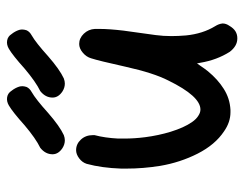

<svg xmlns="http://www.w3.org/2000/svg" viewBox="-95 -586 699 549"><g transform="rotate(-90 254.5 -311.5)"><path d="M389.6 -635.7Q401.4 -642.6 413.1 -640.6Q424.8 -638.7 431.6 -627.9Q439.5 -618.2 443.4 -606.4Q446.3 -596.7 442.4 -585Q438.5 -576.2 427.7 -570.3Q407.2 -558.6 368.2 -523.4Q330.1 -490.2 304.7 -478.5Q296.9 -475.6 290 -475.6Q278.3 -475.6 267.6 -482.4Q250 -494.1 250 -510.7Q250 -531.2 268.6 -545.9Q294.9 -558.6 333 -590.8Q371.1 -625 389.6 -635.7ZM227.5 -635.7Q239.3 -642.6 251 -640.6Q262.7 -638.7 269.5 -627.9Q277.3 -618.2 281.2 -606.4Q284.2 -596.7 280.3 -585Q276.4 -576.2 265.6 -570.3Q245.1 -558.6 206.1 -523.4Q168 -490.2 142.6 -478.5Q134.8 -475.6 127.9 -475.6Q116.2 -475.6 105.5 -482.4Q87.9 -494.1 87.9 -510.7Q87.9 -531.2 106.4 -545.9Q132.8 -558.6 170.9 -590.8Q209 -625 227.5 -635.7ZM60.5 -413.1Q64.5 -425.8 76.2 -434.6Q87.9 -443.4 99.6 -443.4Q117.2 -443.4 129.9 -429.7Q142.6 -416 142.6 -395.5Q142.6 -392.6 142.6 -390.6Q134.8 -361.3 132.8 -323.2Q132.8 -314.5 132.8 -305.7Q132.8 -276.4 136.7 -246.1Q141.6 -208 152.3 -172.9Q164.1 -134.8 179.7 -112.3Q188.5 -99.6 198.2 -93.8Q207 -87.9 215.8 -87.9Q253.9 -87.9 298.8 -179.7Q320.3 -221.7 337.9 -300.8Q355.5 -379.9 362.3 -400.4Q366.2 -414.1 378.4 -424.3Q390.6 -434.6 403.3 -434.6Q419.9 -434.6 432.6 -421.4Q445.3 -408.2 446.3 -389.6Q446.3 -383.8 446.3 -377Q446.3 -348.6 441.4 -307.6Q434.6 -255.9 428.7 -215.8Q425.8 -194.3 425.8 -170.9Q425.8 -151.4 427.7 -128.9Q432.6 -81.1 454.1 -45.9Q460.9 -35.2 461.9 -24.4Q461.9 -14.6 455.1 -4.9Q448.2 6.8 439.5 12.2Q430.7 17.6 419.9 17.6H418.9Q397.5 17.6 380.9 -3.9Q357.4 -41 349.6 -87.9L347.7 -97.7L340.8 -87.9Q333 -76.2 325.2 -66.4Q301.8 -38.1 275.4 -21.5Q261.7 -12.7 246.6 -7.8Q231.4 -2.9 214.8 -2Q211.9 -2 208 -2Q179.7 -2 153.3 -20.5Q115.2 -45.9 89.8 -95.7Q64.5 -145.5 54.7 -203.1Q46.9 -252 46.9 -299.8Q46.9 -306.6 46.9 -314.5Q48.8 -370.1 60.5 -413.1Z"/></g></svg>

Font: sage sans
Style: Regular
Weight: 400
Version: Version 001.032